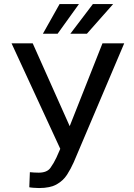

<svg xmlns="http://www.w3.org/2000/svg" viewBox="-20 -927 669 957"><path d="M302.7 -235.8 490.7 -710.9H599.1L347.7 -118.7Q333 -85.4 314 -55.9Q294.9 -26.4 262.5 -8.1Q230 10.3 174.8 10.3Q163.1 10.3 147 9Q130.9 7.8 126 6.3L128.9 -68.8Q134.3 -67.9 149.9 -67.1Q165.5 -66.4 172.9 -66.4Q214.4 -66.4 231.4 -90.3Q248.5 -114.3 261.2 -141.6ZM143.1 -710.9 340.8 -268.1 364.3 -180.7 285.2 -174.8 37.6 -710.9ZM330.6 -758.8 442.9 -906.7H543.9L413.1 -758.8ZM193.8 -758.8 276.9 -906.7H373.5L267.1 -758.8Z"/></svg>

Font: RobotoDEMO
Style: Regular
Weight: 400
Designer: Christian Robertson
Foundry: Google
Version: Version 2.136